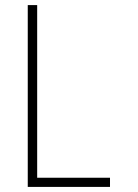

<svg xmlns="http://www.w3.org/2000/svg" viewBox="-20 -734 540 754"><path d="M89 0H412V-36H126V-714H89Z"/></svg>

Font: Noto Sans Mono ExtraCondensed ExtraLight
Style: Regular
Weight: 200
Width: 2
Designer: Monotype Design Team
Foundry: Monotype Imaging Inc.
Version: Version 2.014